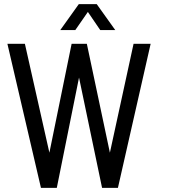

<svg xmlns="http://www.w3.org/2000/svg" viewBox="-20 -913 857 933"><path d="M179 0H256L364 -536L476 0H553L712 -700H629L514 -171L402 -700H328L220 -171L101 -700H16ZM273 -767H346L407 -855L467 -767H540L450 -893H363Z"/></svg>

Font: Vanilla Cream Book
Style: Regular
Weight: 400
Designer: Jeremy Tribby, Jinavaṁso
Foundry: Tribby Type
Version: Version 1.422;Glyphs 3.1.2 (3151)